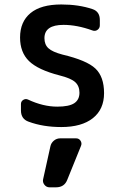

<svg xmlns="http://www.w3.org/2000/svg" viewBox="-20 -550 540 846"><path d="M245.1 59.6H315.4Q328.1 59.6 335 70.3Q341.8 81.1 336.9 92.8L276.4 242.2Q263.7 275.4 226.6 275.4H198.2Q184.6 275.4 175.8 264.2Q167 252.9 169.9 240.2L202.1 94.7Q205.1 80.1 217.3 69.8Q229.5 59.6 245.1 59.6ZM242.2 -217.8Q147.5 -242.2 107.9 -280.8Q68.4 -319.3 68.4 -384.8Q68.4 -454.1 114.3 -492.2Q160.2 -530.3 250 -530.3Q327.1 -530.3 387.7 -509.8Q419.9 -499 419.9 -461.9V-438.5Q419.9 -425.8 409.7 -418.5Q399.4 -411.1 386.7 -416Q319.3 -440.4 259.8 -440.4Q175.8 -440.4 175.8 -381.8Q175.8 -353.5 193.4 -337.4Q210.9 -321.3 254.9 -309.6Q362.3 -284.2 400.4 -248Q438.5 -211.9 438.5 -139.6Q438.5 -68.4 389.2 -29.3Q339.8 9.8 250 9.8Q169.9 9.8 106.4 -13.7Q72.3 -25.4 72.3 -63.5V-91.8Q72.3 -103.5 82.5 -109.9Q92.8 -116.2 103.5 -111.3Q169.9 -80.1 232.4 -80.1Q284.2 -80.1 307.1 -95.2Q330.1 -110.4 330.1 -141.6Q330.1 -170.9 311.5 -188Q293 -205.1 242.2 -217.8Z"/></svg>

Font: Rounded-L Mgen+ 1m medium
Style: Regular
Weight: 500
Designer: [Source Han Sans]
Ryoko NISHIZUKA  (kana & ideographs); Paul D. Hunt (Latin, Greek & Cyrillic); Wenlong ZHANG  (bopomofo
Version: Version 1.059.20150602